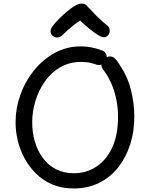

<svg xmlns="http://www.w3.org/2000/svg" viewBox="-20 -1045 845 1085"><path d="M553 -761Q568 -757 575.5 -746.5Q583 -736 583 -723Q583 -715 579.5 -706Q576 -697 568.5 -690Q561 -683 551 -679.5Q541 -676 527 -679Q514 -684 492.5 -689.5Q471 -695 438 -695Q373 -695 321.5 -665.5Q270 -636 234.5 -586Q199 -536 180.5 -475.5Q162 -415 162 -353Q162 -295 177.5 -243Q193 -191 223 -151Q253 -111 297 -88.5Q341 -66 398 -66Q467 -66 523.5 -102.5Q580 -139 613.5 -210Q647 -281 647 -384Q647 -442 635.5 -491.5Q624 -541 607 -578Q590 -615 575 -635Q565 -649 559 -657.5Q553 -666 553 -677Q553 -686 557 -694.5Q561 -703 568 -710.5Q575 -718 583.5 -722Q592 -726 600 -726Q616 -726 626.5 -717Q637 -708 645.5 -695Q654 -682 661 -671Q701 -612 720 -537Q739 -462 739 -385Q739 -303 716 -230Q693 -157 649 -100.5Q605 -44 541 -12Q477 20 396 20Q329 20 276 -2.5Q223 -25 184 -63.5Q145 -102 119 -150Q93 -198 80.5 -250.5Q68 -303 68 -352Q68 -432 95 -508.5Q122 -585 172 -647Q222 -709 289.5 -746Q357 -783 438 -783Q465 -783 495 -777.5Q525 -772 553 -761ZM333 -847Q320 -834 305 -833Q290 -832 275 -845Q265 -855 266 -869.5Q267 -884 277 -897Q293 -918 314.5 -939.5Q336 -961 358 -979.5Q380 -998 396 -1008Q410 -1016 421 -1020.5Q432 -1025 442 -1025Q453 -1025 461.5 -1020Q470 -1015 477 -1006Q499 -982 526 -954.5Q553 -927 587 -900Q599 -890 600 -873.5Q601 -857 590 -845Q579 -834 566.5 -834.5Q554 -835 534 -847Q508 -864 481.5 -885.5Q455 -907 433 -929Q418 -920 400 -906Q382 -892 365 -877Q348 -862 333 -847Z"/></svg>

Font: Playpen Sans Deva
Style: Regular
Weight: 400
Designer: Pooja Saxena, Gunjan Panchal, Laura Meseguer, Veronika Burian, José Scaglione
Foundry: TypeTogether
Version: Version 2.000